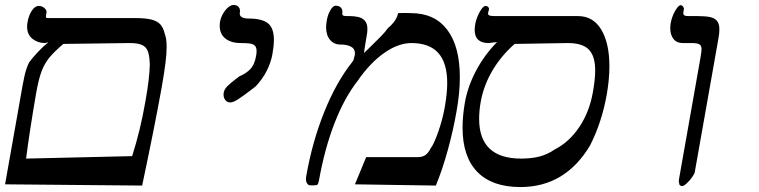

<svg xmlns="http://www.w3.org/2000/svg" viewBox="-46 -745 3066 776"><path d="M528.5 5 -25.5 0 33 -330 36 -347.5Q46 -406.5 53 -438Q60 -469.5 71.5 -492.5Q84 -510 105 -532.5Q126 -555 149.5 -574.5L136 -571Q106.5 -571 85 -588.2Q63.5 -605.5 63.5 -637.5Q63.5 -645 65 -654Q69.5 -681.5 82.2 -701.2Q95 -721 110.5 -721Q124 -721 133.8 -712.2Q143.5 -703.5 142 -695L140 -683Q139.5 -680.5 139.5 -677.5Q139.5 -673.5 142 -672.8Q144.5 -672 149.8 -672Q155 -672 158.5 -672H500.5Q541 -672 564.8 -666.2Q588.5 -660.5 601.2 -647.2Q614 -634 619.5 -609.5Q627.5 -590 627.5 -555.5Q627.5 -527.5 622.5 -488.2Q617.5 -449 607.5 -392Q579.5 -235.5 528.5 5ZM559.5 -484Q558.5 -518.5 552 -536.8Q545.5 -555 528.5 -563Q511.5 -571 478 -571L210 -567.5Q173 -536 153.2 -511.8Q133.5 -487.5 121.8 -456Q110 -424.5 100.5 -371Q72.5 -208.5 59.5 -104L488 -114Q521.5 -218 542 -337Q558 -425.5 559.5 -484Z M974 -385.5Q939 -358.5 918 -344.8Q897 -331 885 -331Q872.5 -331 865 -340.2Q857.5 -349.5 857.5 -362.5Q857.5 -367.5 858 -370Q860.5 -384 872.8 -396.5Q885 -409 906.5 -425L921.5 -436.5Q948 -447.5 965.5 -465.5Q983 -483.5 989 -519Q991 -529 991 -538.5Q991 -553.5 984.2 -560.2Q977.5 -567 964.8 -569Q952 -571 927.5 -571Q888 -571 865 -589.2Q842 -607.5 842 -641Q842 -649 843.5 -658Q846.5 -674.5 855.5 -690Q864.5 -705.5 876 -715.2Q887.5 -725 898 -725Q910 -725 917 -718.2Q924 -711.5 924 -700.5Q924 -696 923.5 -694L923 -690Q923 -670 960.5 -670Q1012.5 -670 1036.8 -651Q1061 -632 1061 -583.5Q1061 -559 1055 -526Q1049 -492.5 1032 -458.8Q1015 -425 987 -395.5Z M1715.5 5 1388.5 0 1434 -110H1643.5Q1661.5 -110 1673.5 -118.5Q1685.5 -127 1694.5 -145.5Q1708.5 -163.5 1726 -214.2Q1743.5 -265 1752 -314Q1761.5 -370 1761.5 -409Q1761.5 -490.5 1725.5 -530.8Q1689.5 -571 1616.5 -571Q1564 -571 1506.8 -531Q1449.5 -491 1398.5 -417Q1345 -348 1305.5 -245.8Q1266 -143.5 1243 -15Q1240.5 -2.5 1237.5 0.8Q1234.5 4 1224.5 4H1207.5Q1200.5 4 1195.5 -3.2Q1190.5 -10.5 1190.5 -22Q1190.5 -25 1191.5 -32Q1215.5 -170 1264 -291.2Q1312.5 -412.5 1377 -493.5Q1381.5 -499 1383.5 -505Q1385.5 -511 1388 -523Q1388.5 -525.5 1388.5 -530Q1388.5 -548.5 1372 -556.8Q1355.5 -565 1330 -565Q1303.5 -565 1287.8 -584Q1272 -603 1272 -635Q1272 -645 1274.5 -661Q1278.5 -685.5 1289.2 -703.8Q1300 -722 1310.5 -722Q1325.5 -722 1332.5 -713.2Q1339.5 -704.5 1337.5 -693Q1336.5 -685.5 1340.2 -682.8Q1344 -680 1356 -680H1365Q1405.5 -680 1422.2 -667.2Q1439 -654.5 1439 -628Q1439 -615 1436 -600L1429 -558Q1428 -553 1427 -544Q1426 -533.5 1425 -530.5L1441.5 -546.5Q1476 -580 1493.8 -598.2Q1511.5 -616.5 1522 -631.5Q1538 -644.5 1549 -660.2Q1560 -676 1563 -692Q1573 -692.5 1588.5 -692.5Q1601 -692.5 1606.8 -692.2Q1612.5 -692 1614.5 -692Q1710.5 -692 1761.5 -624.8Q1812.5 -557.5 1812.5 -433Q1812.5 -368.5 1799.5 -297Q1786 -218.5 1763.5 -137.2Q1741 -56 1715.5 5Z M2338.5 -156.5Q2238 11 2057.5 11Q1943 11 1883.2 -50.2Q1823.5 -111.5 1823.5 -229Q1823.5 -277 1833 -331Q1844.5 -396 1878.5 -460Q1912.5 -524 1963 -575L1928 -571Q1901.5 -571 1887 -584Q1872.5 -597 1872.5 -625Q1872.5 -634 1875 -649Q1879.5 -672.5 1892.8 -696.8Q1906 -721 1916.5 -721Q1923 -721 1927 -716.8Q1931 -712.5 1930.5 -708L1927 -694Q1925 -685 1932 -682.5Q1939 -680 1953 -680H2290Q2351.5 -680 2384.2 -625.2Q2417 -570.5 2417 -477Q2417 -425 2406.5 -364Q2386.5 -250.5 2338.5 -156.5ZM2359.5 -460.5Q2359.5 -518 2334 -544.5Q2308.5 -571 2249 -571L2034 -567.5Q1979.5 -519.5 1944.2 -459.8Q1909 -400 1897 -334Q1890.5 -298 1890.5 -264.5Q1890.5 -104 2060.5 -104Q2102 -104 2134.8 -112.5Q2167.5 -121 2196 -141Q2254.5 -170.5 2295.5 -231.8Q2336.5 -293 2350.5 -374Q2359.5 -423.5 2359.5 -460.5Z M2859 -597 2762 -49Q2760.5 -41.5 2750.5 -27.8Q2740.5 -14 2729 -3.5Q2717.5 7 2711.5 7Q2705 7 2701.5 3Q2698 -1 2699 -7Q2698.5 -6.5 2698 -8.2Q2697.5 -10 2697.5 -13Q2697.5 -15 2698.5 -22L2783 -500L2785 -511.5Q2789.5 -538.5 2789.5 -546.5Q2789.5 -560.5 2780.8 -565.8Q2772 -571 2748 -571H2713Q2689 -571 2676 -587.5Q2663 -604 2663 -631Q2663 -643 2665 -653Q2668 -670 2675.2 -686.5Q2682.5 -703 2690.8 -713.5Q2699 -724 2705 -724Q2711 -724 2715 -717.8Q2719 -711.5 2718 -708L2716 -696Q2715.5 -694.5 2715.5 -691.5Q2715.5 -686 2719.8 -683Q2724 -680 2736 -680H2773Q2806 -680 2824.8 -675.8Q2843.5 -671.5 2852.5 -659.8Q2861.5 -648 2861.5 -626Q2861.5 -610 2858 -592Z"/></svg>

Font: JuliaMono ExtraBoldItalic
Style: Regular
Weight: 800
Italic angle: -9°
Monospace: yes
Designer: cormullion
Foundry: corm
Version: Version 0.049; ttfautohint (v1.8.4)